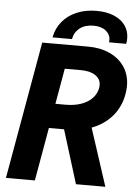

<svg xmlns="http://www.w3.org/2000/svg" viewBox="-60 -962 723 1009"><g transform="rotate(5 301.0 -457.5)"><path d="M138 -725H380.5Q445 -725 495.2 -701.8Q545.5 -678.5 573.5 -636Q601.5 -593.5 601.5 -536.5Q601.5 -517.5 597.5 -493.5Q585.5 -425 543.2 -376Q501 -327 435.5 -302.5L534.5 1H379.5L292 -281H212L162.5 0H10ZM457 -514.5Q458 -519 458 -528Q458 -560.5 430 -579.5Q402 -598.5 353 -598.5H268L235 -410.5H290Q335.5 -410.5 371.2 -423.2Q407 -436 429.2 -459.5Q451.5 -483 457 -514.5ZM408.5 -916Q461 -916 500 -899.8Q539 -883.5 560 -854Q581 -824.5 581 -785.5Q581 -772 578 -757H487.5Q488.5 -765 488.5 -768Q488.5 -798.5 464.2 -817.8Q440 -837 399.5 -837Q355 -837 327.2 -815.8Q299.5 -794.5 292 -757H189.5Q198.5 -805 228.2 -841Q258 -877 304.5 -896.5Q351 -916 408.5 -916Z"/></g></svg>

Font: JuliaMono ExtraBold
Style: Italic
Weight: 800
Italic angle: -9°
Monospace: yes
Designer: cormullion
Foundry: corm
Version: Version 0.057; ttfautohint (v1.8.4)